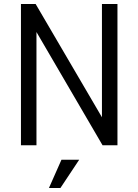

<svg xmlns="http://www.w3.org/2000/svg" viewBox="-20 -720 687 953"><path d="M285 73H373L280 213H223ZM84 1V-700H157L486 -138V-700H563V1H489L161 -561V1Z"/></svg>

Font: Haskoy
Style: Regular
Weight: 400
Designer: Ertekin Erdin
Foundry: Ertekin Erdin
Version: Version 1.500